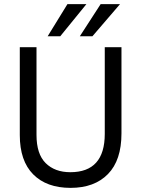

<svg xmlns="http://www.w3.org/2000/svg" viewBox="-20 -903 685 931"><path d="M272 -727H211L307 -883H399ZM428 -727H367L468 -883H562ZM569 -256Q569 -126 503.5 -59Q438 8 322 8Q206 8 141 -57.5Q76 -123 76 -248V-674H157V-249Q157 -156 201.5 -112Q246 -68 321 -68Q488 -68 488 -254V-674H569Z"/></svg>

Font: Hind Kochi
Style: Regular
Weight: 400
Designer: Dhruvi Tolia
Foundry: Indian Type Foundry
Version: Version 0.702;PS 1.0;hotconv 1.0.81;makeotf.lib2.5.63406